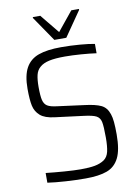

<svg xmlns="http://www.w3.org/2000/svg" viewBox="-96 -941 731 1012"><g transform="rotate(-10 269.5 -435.0)"><path d="M76 -5V-57Q121 -52 174 -48Q227 -44 262 -44Q309 -44 338 -49.5Q367 -55 388 -69Q408 -83 414.5 -111Q421 -139 421 -186Q421 -247 416 -270Q411 -293 392.5 -303Q374 -313 324 -319L174 -338Q122 -344 97.5 -365.5Q73 -387 66 -419.5Q59 -452 59 -510Q59 -582 81.5 -622.5Q104 -663 150 -679.5Q196 -696 271 -696Q321 -696 370.5 -692Q420 -688 450 -682V-632Q415 -637 368 -640.5Q321 -644 282 -644Q230 -644 198 -637Q166 -630 148 -614Q130 -599 124 -574Q118 -549 118 -510Q118 -462 123.5 -439.5Q129 -417 145 -407Q161 -397 196 -393L340 -374Q398 -367 427.5 -353Q457 -339 469 -302Q475 -285 477.5 -259Q480 -233 480 -192Q480 -110 458.5 -67Q437 -24 394 -8Q351 8 279 8Q230 8 173.5 4.5Q117 1 76 -5ZM152 -873V-878H192L275 -776L358 -878H399V-873L307 -740H243Z"/></g></svg>

Font: Saira SemiCondensed Light
Style: Regular
Weight: 300
Width: 4
Designer: Hector Gatti with collaboration of the Omnibus-Type team
Foundry: Omnibus-Type
Version: Version 0.072; ttfautohint (v1.8)